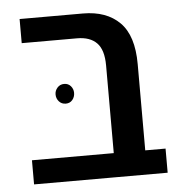

<svg xmlns="http://www.w3.org/2000/svg" viewBox="-45 -606 624 650"><g transform="rotate(-5 267.0 -281.0)"><path d="M45 0ZM499 -82V0H323H45V-82H323V-380Q323 -433 300 -456.5Q277 -480 233 -480H45V-562H260Q340 -562 385 -517Q430 -472 430 -375V-82ZM207 -297Q207 -283 198.5 -273Q190 -263 176 -263Q162 -263 153 -273Q144 -283 144 -297Q144 -310 153 -320Q162 -330 176 -330Q190 -330 198.5 -320Q207 -310 207 -297Z"/></g></svg>

Font: Assistant SemiBold
Style: Regular
Weight: 600
Designer: Hebrew By Ben Nathan, Latin by Paul Hunt
Version: Version 2.001; ttfautohint (v1.6)